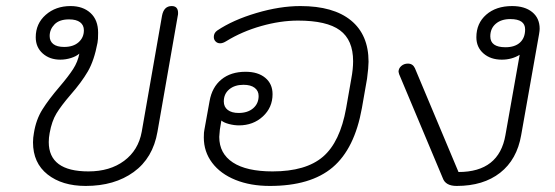

<svg xmlns="http://www.w3.org/2000/svg" viewBox="-20 -604 1832 634"><path d="M89 -134Q89 -149 92 -165Q99 -209 120 -242.5Q141 -276 177 -318Q206 -352 221.5 -376Q237 -400 242 -427Q232 -418 214.5 -412.5Q197 -407 179 -407Q144 -407 121 -427.5Q98 -448 98 -481Q98 -526 131 -555Q164 -584 213 -584Q254 -584 279 -561Q304 -538 304 -496Q304 -472 302 -463Q291 -404 270 -368Q249 -332 213 -291Q182 -255 166.5 -229.5Q151 -204 144 -165Q141 -149 141 -135Q141 -38 272 -38Q343 -38 390 -73Q437 -108 448 -169L515 -552Q521 -584 547 -584Q568 -584 568 -561Q568 -555 567 -552L500 -169Q485 -82 421.5 -36Q358 10 263 10Q185 10 137 -28Q89 -66 89 -134ZM257 -504Q257 -521 244.5 -530.5Q232 -540 208 -540Q176 -540 160 -523.5Q144 -507 144 -485Q144 -468 156 -458.5Q168 -449 192 -449Q222 -449 239.5 -464.5Q257 -480 257 -504Z M653 -150Q653 -169 655 -176L672 -270Q680 -316 711 -341.5Q742 -367 791 -367Q832 -367 856 -347Q880 -327 880 -293Q880 -249 848 -219.5Q816 -190 769 -190Q753 -190 736 -194.5Q719 -199 711 -206L706 -176L704 -152Q704 -97 749 -67.5Q794 -38 880 -38Q990 -38 1046.5 -86.5Q1103 -135 1123 -247L1140 -344Q1146 -376 1146 -402Q1146 -472 1102.5 -504Q1059 -536 964 -536Q906 -536 842.5 -518Q779 -500 727 -468Q716 -461 707 -461Q698 -461 692 -467Q686 -473 686 -482Q686 -495 697 -503Q749 -538 826.5 -561Q904 -584 972 -584Q1081 -584 1139 -536.5Q1197 -489 1197 -400Q1197 -382 1192 -344L1175 -247Q1151 -113 1078.5 -51.5Q1006 10 871 10Q807 10 757.5 -10Q708 -30 680.5 -66.5Q653 -103 653 -150ZM834 -287Q834 -304 821 -314Q808 -324 784 -324Q755 -324 737 -309Q719 -294 719 -269Q719 -251 732 -241Q745 -231 768 -231Q798 -231 816 -246.5Q834 -262 834 -287Z M1442 -16 1298 -359 1296 -367Q1296 -378 1305 -386Q1314 -394 1327 -394Q1343 -394 1350 -379L1494 -36Q1628 -36 1649 -158L1696 -423Q1670 -407 1637 -407Q1600 -407 1576.5 -427.5Q1553 -448 1553 -481Q1553 -527 1585.5 -555.5Q1618 -584 1671 -584Q1713 -584 1737.5 -564Q1762 -544 1762 -509Q1762 -503 1760 -491L1701 -158Q1687 -77 1631.5 -33.5Q1576 10 1488 10Q1451 10 1442 -16ZM1714 -507Q1714 -541 1665 -541Q1635 -541 1617 -525.5Q1599 -510 1599 -484Q1599 -448 1649 -448Q1680 -448 1697 -463.5Q1714 -479 1714 -507Z"/></svg>

Font: Kodchasan ExtraLight
Style: Italic
Weight: 275
Italic angle: -10°
Version: Version 1.000; ttfautohint (v1.6)